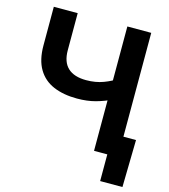

<svg xmlns="http://www.w3.org/2000/svg" viewBox="-127 -828 957 1085"><g transform="rotate(15 351.5 -286.0)"><path d="M312.5 -260.3Q233.4 -260.3 174.8 -285.2Q116.2 -310.1 84.5 -363.5Q52.7 -417 52.7 -501.5V-727.5H192.4V-510.7Q192.4 -441.9 228.8 -408Q265.1 -374 335.9 -374Q391.1 -374 436.3 -390.9Q481.4 -407.7 517.1 -432.6V-310.1Q468.8 -286.6 420.4 -273.4Q372.1 -260.3 312.5 -260.3ZM482.9 0V-727.5H622.6V0ZM560.5 156.2V0H519.5V-120.1H696.3L690.9 156.2Z"/></g></svg>

Font: Inter Cardless Display
Style: Bold
Weight: 700
Designer: Rasmus Andersson
Foundry: rsms
Version: Version 4.001;git-9221beed3